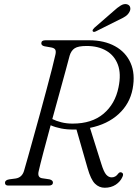

<svg xmlns="http://www.w3.org/2000/svg" viewBox="-20 -894 664 925"><path d="M570 -42Q560 -19 537.5 -4.2Q515 10.5 484.5 10.5Q457.5 10.5 437.5 -9.2Q417.5 -29 402 -83.5L348.5 -270Q342.5 -270 336 -270Q303 -269.5 275 -275Q247 -280.5 224 -290.5Q204.5 -219.5 188.8 -159.2Q173 -99 166.5 -70Q159 -40 181.5 -35.5L218.5 -30Q235 -25.5 235 -15Q235 0 214.5 0H20Q4 0 4 -13.5Q4 -26.5 24.5 -30L55 -34Q85.5 -38.5 95.5 -70Q102.5 -93 114.5 -136.5Q126.5 -180 142 -235.2Q157.5 -290.5 173.8 -350Q190 -409.5 204.8 -464.8Q219.5 -520 230.8 -563.8Q242 -607.5 247 -631Q250.5 -646.5 246.5 -654.2Q242.5 -662 228.5 -665L194.5 -671Q179 -674.5 179 -685.5Q179 -700 199 -700H409Q482 -700 534 -671.5Q586 -643 609.2 -590.5Q632.5 -538 619 -466Q605.5 -394 551.5 -344.5Q497.5 -295 413.5 -278L467.5 -106.5Q480 -65.5 491.8 -52.5Q503.5 -39.5 518 -39.5Q537 -39.5 549.5 -57.5Q557 -67 566 -63Q577.5 -58 570 -42ZM315.5 -626Q309 -601 295.8 -552.5Q282.5 -504 265.8 -443.2Q249 -382.5 232 -320.5Q251 -311 275.8 -304.8Q300.5 -298.5 330 -298.5Q422.5 -298.5 478.8 -346Q535 -393.5 551 -473.5Q564.5 -538 548 -582.2Q531.5 -626.5 492.2 -649.5Q453 -672.5 397.5 -672.5Q357 -672.5 340 -661.5Q323 -650.5 315.5 -626ZM526 -839.5Q546 -858 561.8 -867.5Q577.5 -877 591.5 -873.5Q604 -870 607 -859.2Q610 -848.5 604 -837.5Q597 -823.5 583.5 -814.8Q570 -806 551 -797.5L441 -742.5Q430 -737.5 426.5 -744Q425 -747.5 427.5 -751.5Q430 -755.5 434 -759.5Z"/></svg>

Font: Fraunces 72pt S050 Light
Style: Italic
Weight: 300
Italic angle: -16°
Version: Version 1.000; ttfautohint (v1.8.3)